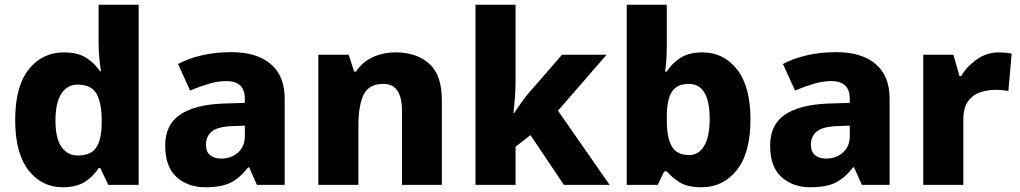

<svg xmlns="http://www.w3.org/2000/svg" viewBox="-20 -780 4304 810"><path d="M245 10Q156 10 100 -62Q44 -134 44 -274Q44 -415 101 -487Q158 -559 250 -559Q308 -559 344 -536Q380 -513 402 -479H406Q403 -497 399.5 -530.5Q396 -564 396 -597V-760H565V0H437L403 -71H396Q375 -37 339 -13.5Q303 10 245 10ZM309 -124Q363 -124 385.5 -157Q408 -190 409 -257V-272Q409 -345 387.5 -384Q366 -423 307 -423Q264 -423 239 -385Q214 -347 214 -271Q214 -196 239.5 -160Q265 -124 309 -124Z M956 -560Q1063 -560 1122 -510Q1181 -460 1181 -364V0H1064L1031 -74H1027Q992 -29 953 -9.5Q914 10 846 10Q773 10 725 -33Q677 -76 677 -166Q677 -253 738.5 -295.5Q800 -338 919 -343L1013 -346V-362Q1013 -402 992.5 -420Q972 -438 936 -438Q900 -438 861 -426.5Q822 -415 782 -398L731 -510Q776 -534 833 -547Q890 -560 956 -560ZM962 -248Q899 -246 874 -225.5Q849 -205 849 -170Q849 -139 867 -125Q885 -111 913 -111Q955 -111 984 -136.5Q1013 -162 1013 -206V-250Z M1650 -559Q1737 -559 1790.5 -511.5Q1844 -464 1844 -358V0H1676V-311Q1676 -368 1657 -397Q1638 -426 1597 -426Q1536 -426 1514 -380.5Q1492 -335 1492 -250V0H1323V-549H1451L1474 -478H1482Q1508 -518 1552 -538.5Q1596 -559 1650 -559Z M2155 -439Q2155 -407 2152.5 -371.5Q2150 -336 2146 -303H2149Q2162 -323 2178.5 -346Q2195 -369 2211 -388L2351 -549H2539L2334 -313L2552 0H2359L2218 -210L2155 -161V0H1986V-760H2155Z M2793 -585Q2793 -555 2791 -526.5Q2789 -498 2786 -478H2793Q2814 -512 2850 -535.5Q2886 -559 2944 -559Q3033 -559 3089.5 -487Q3146 -415 3146 -276Q3146 -135 3088.5 -62.5Q3031 10 2939 10Q2880 10 2847 -11Q2814 -32 2793 -57H2782L2755 0H2624V-760H2793ZM2886 -426Q2836 -426 2815 -393.5Q2794 -361 2793 -294V-273Q2793 -201 2813.5 -163.5Q2834 -126 2888 -126Q2928 -126 2951 -165Q2974 -204 2974 -278Q2974 -426 2886 -426Z M3508 -560Q3615 -560 3674 -510Q3733 -460 3733 -364V0H3616L3583 -74H3579Q3544 -29 3505 -9.5Q3466 10 3398 10Q3325 10 3277 -33Q3229 -76 3229 -166Q3229 -253 3290.5 -295.5Q3352 -338 3471 -343L3565 -346V-362Q3565 -402 3544.5 -420Q3524 -438 3488 -438Q3452 -438 3413 -426.5Q3374 -415 3334 -398L3283 -510Q3328 -534 3385 -547Q3442 -560 3508 -560ZM3514 -248Q3451 -246 3426 -225.5Q3401 -205 3401 -170Q3401 -139 3419 -125Q3437 -111 3465 -111Q3507 -111 3536 -136.5Q3565 -162 3565 -206V-250Z M4194 -559Q4207 -559 4223 -557.5Q4239 -556 4248 -554L4234 -396Q4225 -398 4211 -399.5Q4197 -401 4180 -401Q4148 -401 4116.5 -391Q4085 -381 4064.5 -353.5Q4044 -326 4044 -275V0H3875V-549H4002L4028 -459H4035Q4059 -500 4101 -529.5Q4143 -559 4194 -559Z"/></svg>

Font: Noto Sans Sinhala UI ExtraBold
Style: Regular
Weight: 800
Designer: Jelle Bosma - Monotype Design Team
Foundry: Monotype Imaging Inc.
Version: Version 2.006; ttfautohint (v1.8.4.7-5d5b)